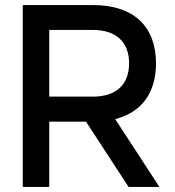

<svg xmlns="http://www.w3.org/2000/svg" viewBox="-20 -740 691 760"><path d="M489 0H611L436 -268.5C542 -295.5 597.5 -374 597.5 -489.5C597.5 -633 511.5 -720 348 -720H70V0H175V-258.5H320.5ZM175 -621.5H347.5C439.5 -621.5 491 -573.5 491 -489.5C491 -405 439.5 -357.5 347.5 -357.5H175Z"/></svg>

Font: Vela Sans SemBd
Style: Regular
Weight: 600
Designer: Principal design: Mikhail Sharanda - project Manrope.
Design modification: Ravid Balaliev
Foundry: Mikhail Sharanda
Version: Version 1.001